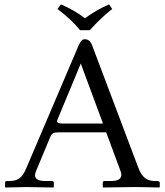

<svg xmlns="http://www.w3.org/2000/svg" viewBox="-20 -832 735 853"><path d="M335.9 -697.8Q297.9 -745.1 235.4 -792L251 -812.5Q309.6 -787.1 357.4 -751Q407.7 -787.6 464.4 -812.5L478.5 -792Q431.2 -755.9 378.9 -697.8ZM259.3 -283.2H437.5L338.9 -549.8L235.4 -300.8Q233.4 -296.4 233.4 -292.5Q233.4 -283.2 259.3 -283.2ZM140.1 -71.8Q135.7 -61.5 135.7 -53.2Q135.7 -27.8 182.1 -27.8H210.9Q219.2 -27.8 219.2 -19.5V-1L217.3 1Q118.2 -1 93.8 -1Q93.8 -1 4.4 1L2.4 -1V-19.5Q2.4 -27.8 10.3 -27.8H22Q51.3 -27.8 67.4 -40.8Q83.5 -53.7 95.2 -81.1L328.6 -628.4Q335.4 -644.5 341.8 -651.1Q348.1 -657.7 356 -657.7Q368.7 -657.7 376.5 -650.9Q384.3 -644 390.1 -628.4L594.7 -86.4Q606 -56.2 623 -42Q640.1 -27.8 668.9 -27.8H680.2Q683.6 -27.8 686.8 -25.6Q689.9 -23.4 689.9 -19.5V-1L686.5 1Q610.4 -1 571.3 -1L438.5 1L436.5 -1V-19.5Q436.5 -27.8 444.3 -27.8H472.2Q519 -27.8 519 -55.2Q519 -63.5 515.6 -71.8L451.7 -244.1H241.2Q223.6 -244.1 216.1 -240Q208.5 -235.8 204.6 -226.6Z"/></svg>

Font: Libertinage
Style: b
Weight: 400
Designer: OSP
Foundry: OSP
Version: Version 1.0; 2008; OFL relea